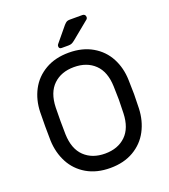

<svg xmlns="http://www.w3.org/2000/svg" viewBox="-159 -1003 991 1127"><g transform="rotate(-20 336.0 -440.0)"><path d="M612 -439Q614 -379 614 -350Q614 -321 612 -261Q609 -185 576.5 -123.5Q544 -62 482.5 -26Q421 10 336 10Q251 10 189.5 -26Q128 -62 95.5 -123.5Q63 -185 60 -261Q59 -291 59 -350Q59 -409 60 -439Q62 -515 94.5 -576.5Q127 -638 189 -674Q251 -710 336 -710Q421 -710 483 -674Q545 -638 577.5 -576.5Q610 -515 612 -439ZM155 -434Q154 -404 154 -350Q154 -296 155 -266Q158 -174 207 -127Q256 -80 336 -80Q416 -80 465 -127Q514 -174 517 -266Q519 -326 519 -350Q519 -374 517 -434Q514 -526 465 -573Q416 -620 336 -620Q256 -620 207 -573Q158 -526 155 -434ZM409 -890H488Q497 -890 502 -884.5Q507 -879 507 -870Q507 -863 502 -858L391 -767Q380 -758 371.5 -754Q363 -750 349 -750H307Q291 -750 291 -766Q291 -774 296 -779L372 -871Q383 -883 390 -886.5Q397 -890 409 -890Z"/></g></svg>

Font: Rubik
Style: Regular
Weight: 400
Designer: Hubert & Fischer
Foundry: Hubert & Fischer
Version: Version 1.100